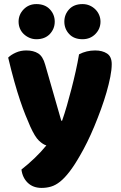

<svg xmlns="http://www.w3.org/2000/svg" viewBox="-20 -743 590 940"><path d="M128 -124Q117 -149 104.5 -180Q92 -211 78.5 -251Q65 -291 50.5 -342.5Q36 -394 20 -461Q34 -475 57.5 -485.5Q81 -496 109 -496Q144 -496 167 -481.5Q190 -467 201 -427L280 -152H284Q296 -186 307.5 -226Q319 -266 330 -308.5Q341 -351 350.5 -393.5Q360 -436 367 -477Q403 -496 446 -496Q481 -496 504 -481Q527 -466 527 -429Q527 -402 520 -366.5Q513 -331 501.5 -291Q490 -251 474.5 -208.5Q459 -166 442 -125Q425 -84 407 -47.5Q389 -11 372 18Q344 67 320 98Q296 129 274 146.5Q252 164 230 170.5Q208 177 184 177Q142 177 116 152Q90 127 85 87Q117 62 149 31.5Q181 1 207 -31Q190 -36 170.5 -54.5Q151 -73 128 -124ZM71 -637Q71 -672 96 -697.5Q121 -723 158 -723Q200 -723 224 -697.5Q248 -672 248 -637Q248 -602 224 -576.5Q200 -551 158 -551Q140 -551 124 -558Q108 -565 96 -576.5Q84 -588 77.5 -603.5Q71 -619 71 -637ZM295 -637Q295 -672 318.5 -697.5Q342 -723 384 -723Q403 -723 419 -716Q435 -709 447 -697Q459 -685 465.5 -669.5Q472 -654 472 -637Q472 -602 447 -576.5Q422 -551 384 -551Q342 -551 318.5 -576.5Q295 -602 295 -637Z"/></svg>

Font: Baloo Paaji
Style: Regular
Weight: 400
Designer: Shuchita Grover and Ek Type
Foundry: Ek Type
Version: Version 1.443;PS 1.000;hotconv 16.6.51;makeotf.lib2.5.65220;